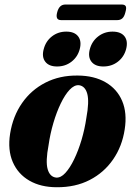

<svg xmlns="http://www.w3.org/2000/svg" viewBox="-20 -794 580 826"><path d="M314.5 -469Q385 -468.5 434.2 -440Q483.5 -411.5 505.5 -359.8Q527.5 -308 516.5 -237.5Q505.5 -164.5 466.5 -108Q427.5 -51.5 366 -19.8Q304.5 12 224.5 11.5Q155.5 11.5 106.5 -16.8Q57.5 -45 35 -96.8Q12.5 -148.5 23.5 -219Q35.5 -294 74.8 -350.5Q114 -407 175.5 -438.5Q237 -470 314.5 -469ZM221.5 -30Q241.5 -28.5 261.2 -50Q281 -71.5 299 -108.8Q317 -146 330.8 -192.2Q344.5 -238.5 351.5 -286.5Q364.5 -356.5 355.5 -390.2Q346.5 -424 319.5 -427.5Q299.5 -429 279.5 -407.8Q259.5 -386.5 241.5 -349.2Q223.5 -312 209.8 -265.5Q196 -219 189 -170Q175.5 -99.5 185 -66.2Q194.5 -33 221.5 -30ZM225.5 -508Q190.5 -508 174.8 -528.5Q159 -549 168 -582.5Q177 -617 203.5 -637.5Q230 -658 265 -658Q300.5 -658 316.2 -637.5Q332 -617 323 -582.5Q314 -549 287.5 -528.5Q261 -508 225.5 -508ZM424.5 -508Q389.5 -508 373.5 -528.5Q357.5 -549 366.5 -582.5Q375.5 -616.5 402.2 -637.2Q429 -658 464 -658Q500 -658 515.8 -637.5Q531.5 -617 522.5 -582.5Q513.5 -549 487 -528.5Q460.5 -508 424.5 -508ZM226 -741Q234.5 -774.5 261 -774.5H503.5Q516.5 -774.5 520.8 -767.5Q525 -760.5 519.5 -741.5Q515 -723 506.5 -715.2Q498 -707.5 485 -707.5H242.5Q217 -707.5 226 -741Z"/></svg>

Font: Fraunces 72pt
Style: Bold Italic
Weight: 700
Italic angle: -16°
Version: Version 1.000;[b76b70a41]